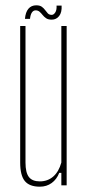

<svg xmlns="http://www.w3.org/2000/svg" viewBox="-20 -698 331 723"><path d="M130 5Q91 5 73.5 -16.2Q56 -37.5 56 -86V-600H76V-86Q76 -48 88.8 -31.5Q101.5 -15 130 -15Q159.5 -15 180.5 -33.2Q201.5 -51.5 211 -86V-600H231V0H211V-47H203Q193.5 -22.5 174.5 -8.8Q155.5 5 130 5ZM193 -677H212Q213.5 -651.5 202.8 -637.8Q192 -624 175 -624Q161.5 -624 153.8 -629.2Q146 -634.5 140.5 -641.5Q135 -648.5 129 -653.8Q123 -659 114 -659Q105.5 -659 100 -650.8Q94.5 -642.5 93 -627H74Q76 -652 87 -665Q98 -678 116.5 -678Q130 -678 137.5 -672.5Q145 -667 150 -660Q155 -653 160.2 -647.5Q165.5 -642 175 -642Q182 -642 188 -651Q194 -660 193 -677Z"/></svg>

Font: Big Shoulders Thin
Style: Regular
Weight: 100
Designer: Patric King
Foundry: XO Type Co
Version: Version 2.002